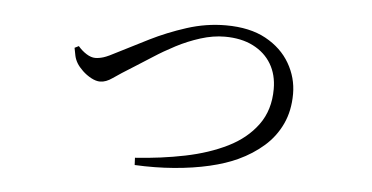

<svg xmlns="http://www.w3.org/2000/svg" viewBox="-38 -507 1077 556"><g transform="rotate(5 500.0 -229.5)"><path d="M369 -38Q445 -43 513.5 -57Q582 -71 635.5 -97.5Q689 -124 720.5 -167Q752 -210 752 -271Q752 -313 733.5 -344Q715 -375 680.5 -392.5Q646 -410 598 -410Q564 -410 527.5 -398.5Q491 -387 457.5 -369.5Q424 -352 395.5 -333.5Q367 -315 346 -302Q304 -276 285 -262.5Q266 -249 249 -249Q237 -249 223 -256.5Q209 -264 197.5 -275Q186 -286 180 -296Q174 -306 171.5 -317Q169 -328 167 -340L179 -346Q190 -333 203.5 -324.5Q217 -316 229 -316Q240 -316 253 -320Q266 -324 294 -339Q331 -358 380 -382.5Q429 -407 485 -425Q541 -443 598 -443Q668 -443 714.5 -417.5Q761 -392 785 -350.5Q809 -309 809 -262Q809 -213 791 -174.5Q773 -136 741 -108Q709 -80 668 -61Q634 -45 587 -34Q540 -23 484.5 -18.5Q429 -14 370 -17Z"/></g></svg>

Font: Noto Serif SC ExtraLight Light
Style: Regular
Weight: 300
Version: Version 2.002-H1;hotconv 1.1.0;makeotfexe 2.6.0